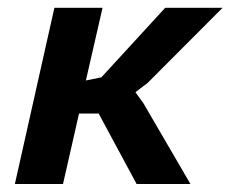

<svg xmlns="http://www.w3.org/2000/svg" viewBox="-20 -459 575 479"><path d="M226.1 -175.8H177.2L137.2 0H17.1L115.7 -439.5H235.8L194.3 -258.3L232.9 -266.1L392.1 -439.5H535.2L348.6 -252.4L317.9 -229L337.9 -201.2L455.1 0H320.8Z"/></svg>

Font: PT Astra Sans
Style: Bold Italic
Weight: 700
Italic angle: -16°
Designer: A.Korolkova, I. Chaeva
Foundry: ParaType Ltd
Version: Version 1.002W